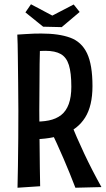

<svg xmlns="http://www.w3.org/2000/svg" viewBox="-20 -873 498 899"><path d="M131 -221 128 -304Q174 -302 208.5 -309Q243 -316 266.5 -334.5Q290 -353 302 -386Q314 -419 314 -467Q314 -532 302.5 -568.5Q291 -605 264.5 -620Q238 -635 193 -635Q174 -635 150 -633Q126 -631 99 -627L61 -711Q81 -712 100.5 -713.5Q120 -715 138.5 -715.5Q157 -716 173 -716Q256 -716 309 -696.5Q362 -677 387.5 -623.5Q413 -570 413 -470Q413 -377 378.5 -322.5Q344 -268 280 -244.5Q216 -221 131 -221ZM62 6Q63 -36 64 -96.5Q65 -157 65.5 -225Q66 -293 66 -355Q66 -418 65 -485Q64 -552 63.5 -611.5Q63 -671 61 -711L169 -703Q168 -678 167 -645Q166 -612 165.5 -574.5Q165 -537 165 -499Q165 -461 164.5 -424.5Q164 -388 164 -357Q164 -326 164.5 -281.5Q165 -237 165.5 -187Q166 -137 166.5 -89Q167 -41 168 -1ZM333 6Q307 -62 277.5 -130.5Q248 -199 213 -272L309 -303Q339 -229 374.5 -153.5Q410 -78 455 3ZM269 -746 182 -748 99 -815 125 -853 225 -800 325 -852 353 -817Z"/></svg>

Font: Truculenta SemiBold
Style: Regular
Weight: 600
Version: Version 1.002